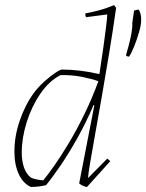

<svg xmlns="http://www.w3.org/2000/svg" viewBox="-20 -732 578 759"><path d="M102 7Q71 -7 54 -44Q37 -81 37 -133Q37 -194 58 -255Q79 -316 111 -361Q131 -388 155 -409.5Q179 -431 198.5 -444Q218 -457 225 -457Q296 -457 373 -439Q382 -497 389 -547.5Q396 -598 400 -631.5Q404 -665 404 -675L320 -664Q317 -669 317 -679Q337 -682 370.5 -691Q404 -700 431 -712L439 -701Q427 -615 412 -524.5Q397 -434 382.5 -350.5Q368 -267 355.5 -198Q343 -129 335.5 -84Q328 -39 328 -28L404 -105L416 -95L324 7Q318 7 308 2.5Q298 -2 293 -7L353 -316L350 -317Q322 -251 287.5 -189Q253 -127 219.5 -78Q186 -29 162 0Q149 3 134.5 5Q120 7 102 7ZM151 -19Q166 -37 193 -75Q220 -113 251.5 -165.5Q283 -218 313.5 -280.5Q344 -343 369 -411Q340 -421 302 -428.5Q264 -436 219 -435Q174 -412 139.5 -361.5Q105 -311 85.5 -249Q66 -187 66 -128Q66 -97 74.5 -71Q83 -45 102 -30Q109 -26 123.5 -23Q138 -20 151 -19ZM503 -642Q504 -649 506.5 -666Q509 -683 510 -690Q521 -694 528 -694Q539 -679 538 -651Q538 -634 530 -606Q522 -578 511 -550Q500 -522 490 -508Q486 -508 482 -510Q478 -512 478 -514Q482 -527 488.5 -551Q495 -575 499.5 -600Q504 -625 503 -642Z"/></svg>

Font: Labrada ExtraLight
Style: Italic
Weight: 200
Italic angle: -7°
Designer: Mercedes Jáuregui
Foundry: Omnibus-Type Team
Version: Version 1.000; ttfautohint (v1.8.4.7-5d5b)